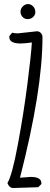

<svg xmlns="http://www.w3.org/2000/svg" viewBox="-20 -918 249 947"><path d="M16.6 0ZM116.5 -823.7Q101.1 -823.7 91.1 -834.7Q81.1 -845.7 81.1 -860.1Q81.1 -874.5 92.3 -886.2Q103.5 -897.9 118.2 -897.9Q132.8 -897.9 143.6 -886.2Q154.3 -874.5 154.3 -859.1Q154.3 -843.8 143.1 -833.7Q131.8 -823.7 116.5 -823.7ZM67.9 -753.4 162.1 -763.7Q173.8 -763.7 181.6 -755.1Q189.5 -746.6 189.5 -734.9Q189.5 -473.1 78.6 -41.5L131.3 -45.4Q184.1 -45.4 184.1 -14.6V-10.3L168.5 5.4L44.9 9.3Q25.9 9.3 16.6 -15.1Q39.6 -51.8 68.1 -205.3Q96.7 -358.9 115 -502Q133.3 -645 137.2 -708.5Q103 -703.6 80.1 -703.6Q25.9 -703.6 25.9 -735.4V-739.7L39.6 -756.3V-756.8Q52.7 -753.4 67.9 -753.4Z"/></svg>

Font: Amatic
Style: Bold
Weight: 700
Width: 3
Version: Version 2.000; ttfautohint (v0.92-dirty) -l 8 -r 50 -G 50 -x